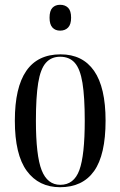

<svg xmlns="http://www.w3.org/2000/svg" viewBox="-20 -772 503 802"><path d="M231 10Q142 10 92 -58Q42 -126 42 -268Q42 -545 233 -545Q325 -545 373 -476Q421 -407 421 -268Q421 -125 373 -57.5Q325 10 231 10ZM232 0Q289 0 311.5 -61.5Q334 -123 334 -268Q334 -367 324.5 -425.5Q315 -484 292.5 -509.5Q270 -535 231 -535Q194 -535 171.5 -509.5Q149 -484 139.5 -425.5Q130 -367 130 -268Q130 -122 154 -61Q178 0 232 0ZM231 -644Q211 -644 199 -657Q187 -670 187 -698Q187 -727 199 -739.5Q211 -752 231 -752Q252 -752 264.5 -739.5Q277 -727 277 -698Q277 -670 264.5 -657Q252 -644 231 -644Z"/></svg>

Font: Noto Serif Display ExtraCondensed
Style: Regular
Weight: 400
Width: 2
Designer: Monotype Design Team
Foundry: Monotype Imaging Inc.
Version: Version 2.009